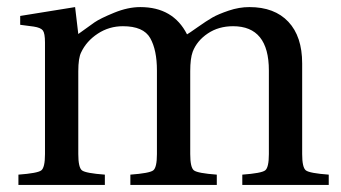

<svg xmlns="http://www.w3.org/2000/svg" viewBox="-20 -522 963 542"><path d="M32 0V-29Q86 -33 96.5 -41Q107 -49 107 -87V-402Q107 -428 101 -436Q95 -444 75 -447L37 -452V-477L192 -502L201 -426Q231 -448 247 -459Q263 -470 302 -486Q341 -502 376 -502Q469 -502 508 -425Q512 -427 537.5 -445Q563 -463 579.5 -472.5Q596 -482 625.5 -492Q655 -502 684 -502Q755 -502 794 -460.5Q833 -419 833 -343V-87Q833 -49 843.5 -41Q854 -33 908 -29V0H664V-29Q718 -33 728.5 -41Q739 -49 739 -87V-323Q739 -448 638 -448Q597 -448 566.5 -427.5Q536 -407 524 -376Q517 -357 517 -321V-87Q517 -49 527.5 -41Q538 -33 592 -29V0H348V-29Q402 -33 412.5 -41Q423 -49 423 -87V-323Q423 -381 404 -414.5Q385 -448 327 -448Q288 -448 256 -427Q224 -406 209 -374Q201 -358 201 -321V-87Q201 -49 211.5 -41Q222 -33 276 -29V0Z"/></svg>

Font: Linguistics Pro
Style: Regular
Weight: 400
Designer: Stefan Peev, Context Ltd
Foundry: Stefan Peev, Context Ltd
Version: Version 001.000